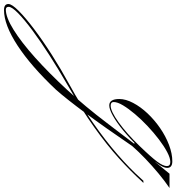

<svg xmlns="http://www.w3.org/2000/svg" viewBox="-508 -366 878 956"><g transform="rotate(90 -69.0 112.0)"><path d="M-22 7Q-54 7 -54 -43Q-54 -75 -34.5 -112Q-15 -149 17.5 -183.5Q50 -218 90.5 -246Q131 -274 174.5 -290.5Q218 -307 256 -307Q289 -307 289 -281Q289 -263 266.5 -232Q244 -201 184 -138Q143 -96 103 -63Q63 -30 30 -11.5Q-3 7 -22 7ZM-21 0Q7 0 62 -39.5Q117 -79 179 -143Q237 -203 258.5 -232.5Q280 -262 280 -280Q280 -297 259 -297Q240 -297 210.5 -281.5Q181 -266 147.5 -240.5Q114 -215 81 -184Q48 -153 21 -121Q-6 -89 -22.5 -61.5Q-39 -34 -39 -15Q-39 0 -21 0ZM355 -154Q306 -100 241 -41Q176 18 87 81.5Q-2 145 -121 213Q-199 258 -270 303.5Q-341 349 -395.5 389.5Q-450 430 -481.5 461Q-513 492 -513 508Q-513 522 -499 522Q-461 522 -399 483.5Q-337 445 -260 376Q-183 307 -99 216Q-15 125 65 19Q79 1 94.5 -19.5Q110 -40 130.5 -67Q151 -94 180 -132L183 -118H158L263 -226L318 -293H389Q355 -270 317 -238.5Q279 -207 243.5 -173Q208 -139 180 -107Q86 31 15.5 126Q-55 221 -100 272Q-217 396 -320 463.5Q-423 531 -497 531Q-527 531 -527 509Q-527 492 -493 458Q-459 424 -402 381Q-345 338 -273.5 292.5Q-202 247 -127 206Q-25 150 63.5 88.5Q152 27 223 -35Q294 -97 342 -151L353 -163H364Z"/></g></svg>

Font: Ballet 24pt
Style: Regular
Weight: 400
Designer: Maximiliano R. Sproviero
Foundry: Omnibus-Type
Version: Version 1.100